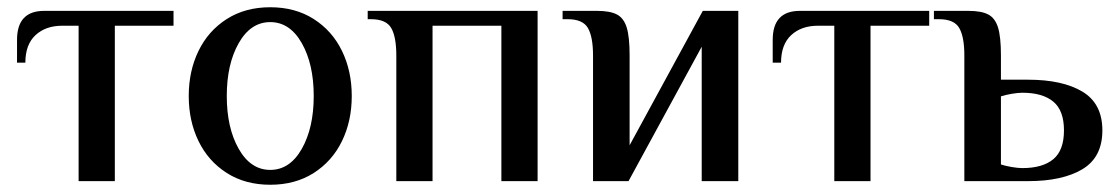

<svg xmlns="http://www.w3.org/2000/svg" viewBox="-20 -500 3089 530"><path d="M197 -429H152Q106 -429 78 -403Q50 -377 50 -327H27V-390Q27 -470 102 -470H459V-429H297V0H197Z M501 -235Q501 -304 528 -359.5Q555 -415 606 -447.5Q657 -480 726 -480Q795 -480 846 -447.5Q897 -415 924 -359.5Q951 -304 951 -235Q951 -166 924 -110.5Q897 -55 846 -22.5Q795 10 726 10Q657 10 606 -22.5Q555 -55 528 -110.5Q501 -166 501 -235ZM846 -235Q846 -323 813 -381Q780 -439 726 -439Q672 -439 639 -381Q606 -323 606 -235Q606 -147 639 -89Q672 -31 726 -31Q780 -31 813 -89Q846 -147 846 -235Z M1074 -347Q1074 -398 1060 -422.5Q1046 -447 1004 -447H995V-470H1464V0H1364V-429H1174V0H1074Z M1617 -347Q1617 -398 1603 -422.5Q1589 -447 1547 -447H1533V-470H1628Q1664 -470 1683 -460Q1702 -450 1710 -424Q1718 -398 1718 -347V-99L1920 -470H2018V0H1917V-371L1715 0H1617Z M2283 -429H2238Q2192 -429 2164 -403Q2136 -377 2136 -327H2113V-390Q2113 -470 2188 -470H2545V-429H2383V0H2283Z M2642 -347Q2642 -398 2628 -422.5Q2614 -447 2572 -447H2558V-470H2653Q2689 -470 2708 -460Q2727 -450 2735 -424Q2743 -398 2743 -347V-280H2818Q2913 -280 2968 -247Q3023 -214 3023 -140Q3023 -66 2968 -33Q2913 0 2818 0H2642ZM2917 -140Q2917 -195 2887.5 -219.5Q2858 -244 2802 -244Q2790 -244 2772.5 -241Q2755 -238 2743 -234V-46Q2755 -42 2772.5 -39Q2790 -36 2802 -36Q2858 -36 2887.5 -60.5Q2917 -85 2917 -140Z"/></svg>

Font: El Messiri Medium
Style: Regular
Weight: 500
Designer: Mohamed Gaber
Foundry: Kief Type Foundry
Version: Version 2.007